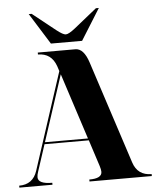

<svg xmlns="http://www.w3.org/2000/svg" viewBox="-58 -909 800 959"><g transform="rotate(-5 342.0 -429.5)"><path d="M297.9 -742.2Q312.5 -742.2 344.7 -767.6L459 -859.4H473.6L376 -703.1H219.7L122.1 -859.4H136.7L252 -767.6Q284.2 -742.2 297.9 -742.2ZM362.8 -214.8 255.4 -545.9 147 -214.8ZM366.2 -205.1H144L100.6 -72.3Q94.7 -55.7 94.7 -43.9Q94.7 -9.8 166 -9.8V0H0V-9.8Q69.3 -9.8 90.8 -76.2L249.5 -562.5L241.2 -587.9Q217.8 -654.3 150.4 -654.3V-664.1H338.9Q380.9 -664.1 404.3 -591.8L572.3 -76.2Q593.8 -9.8 664.1 -9.8V0H351.6V-9.8Q415 -9.8 415 -43Q415 -54.2 409.2 -72.3Z"/></g></svg>

Font: spinweradC
Style: Bold
Weight: 700
Width: 7
Version: Version 0.3